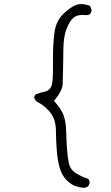

<svg xmlns="http://www.w3.org/2000/svg" viewBox="-20 -845 540 938"><path d="M238.8 -555.2V-515.1Q238.8 -447.3 232.9 -428.7Q226.6 -409.2 210.4 -401.4Q204.6 -398.4 197.8 -397Q182.1 -394.5 155.3 -384.3Q149.4 -378.4 147.9 -374Q147 -372.1 147 -370.1Q147 -361.3 158.2 -349.6Q188.5 -334.5 212.4 -310.5Q234.4 -288.1 243.9 -262.9Q253.4 -237.8 253.4 -199.7Q253.4 -161.6 257.3 -111.3Q261.2 -61 271.7 -25.1Q282.2 10.7 303.2 32.7Q324.7 55.2 345.7 63Q366.7 70.8 391.1 72.8Q401.4 71.3 410.6 65.4L417.5 51.3Q418 50.3 418 49.3Q418 37.6 411.1 28.8Q380.9 19 354.5 3.4Q323.2 -15.1 316.4 -47.9Q305.7 -97.2 303.2 -206.5Q302.2 -248.5 291.3 -279.5Q280.3 -310.5 251 -343.8L243.7 -352.1L250.5 -360.8Q268.1 -382.8 276.9 -401.4Q285.6 -419.9 286.1 -434.1Q287.6 -468.3 288.1 -507.8L289.6 -606Q290.5 -666.5 304.7 -702.6Q319.8 -742.2 338.4 -757.8Q355 -772 381.8 -772L398.9 -771Q412.6 -771 420.4 -776.4L427.2 -790.5Q427.2 -791.5 427.2 -792Q427.2 -804.7 418.5 -816.9Q394.5 -825.2 375.5 -825.2Q363.3 -825.2 354.5 -821.8Q326.2 -812.5 289.1 -776.9Q252.9 -741.7 245.6 -683.1Q238.8 -627.4 238.8 -555.2Z"/></svg>

Font: NaikaiFont
Style: ExtraLight
Weight: 200
Version: Version 1.89